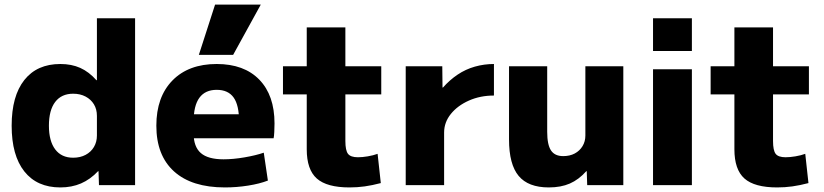

<svg xmlns="http://www.w3.org/2000/svg" viewBox="-20 -810 3604 840"><path d="M244 10Q142 10 86.5 -60Q31 -130 31 -260Q31 -390 86.5 -460Q142 -530 244 -530Q293 -530 331 -513Q369 -496 402 -459H404V-730H571V0H413L411 -61H409Q375 -25 334.5 -7.5Q294 10 244 10ZM300 -120Q331 -120 354.5 -132.5Q378 -145 391 -167Q404 -189 404 -217V-303Q404 -332 391 -353.5Q378 -375 354.5 -387.5Q331 -400 300 -400Q249 -400 221.5 -364Q194 -328 194 -260Q194 -193 221.5 -156.5Q249 -120 300 -120Z M964 10Q819 10 741.5 -60Q664 -130 664 -260Q664 -386 734.5 -458Q805 -530 928 -530Q1048 -530 1114.5 -461.5Q1181 -393 1181 -270Q1181 -253 1180 -233Q1179 -213 1177 -205H757V-310H1047L1026 -278Q1026 -350 1002 -383.5Q978 -417 928 -417Q878 -417 852.5 -382.5Q827 -348 827 -277V-227Q827 -168 858.5 -140.5Q890 -113 958 -113Q1000 -113 1049.5 -121.5Q1099 -130 1134 -142L1152 -20Q1116 -6 1065.5 2Q1015 10 964 10ZM1000 -570H850L921 -790H1121Z M1509 10Q1410 10 1366 -29Q1322 -68 1322 -157V-397H1218V-520H1322V-690H1491V-520H1648V-397H1491V-193Q1491 -152 1502.5 -137Q1514 -122 1546 -122Q1565 -122 1589 -126Q1613 -130 1632 -137L1646 -9Q1608 1 1575.5 5.5Q1543 10 1509 10Z M1755 0V-520H1915L1916 -427H1918Q1947 -460 1982 -483.5Q2017 -507 2057.5 -518.5Q2098 -530 2141 -530V-392Q2081 -392 2031.5 -370Q1982 -348 1952.5 -311.5Q1923 -275 1923 -230V0Z M2381 10Q2291 10 2249 -40.5Q2207 -91 2207 -200V-520H2374V-233Q2374 -177 2390.5 -152Q2407 -127 2444 -127Q2473 -127 2494.5 -138.5Q2516 -150 2528.5 -170.5Q2541 -191 2541 -217V-520H2707V0H2549L2547 -61H2545Q2512 -24 2473 -7Q2434 10 2381 10Z M2837 -587V-730H3007V-587ZM2837 0V-507H3007V0Z M3380 10Q3281 10 3237 -29Q3193 -68 3193 -157V-397H3089V-520H3193V-690H3362V-520H3519V-397H3362V-193Q3362 -152 3373.5 -137Q3385 -122 3417 -122Q3436 -122 3460 -126Q3484 -130 3503 -137L3517 -9Q3479 1 3446.5 5.5Q3414 10 3380 10Z"/></svg>

Font: M PLUS 1 ExtraBold
Style: Regular
Weight: 800
Designer: Coji Morishita
Foundry: UNDERFOREST DESIGN
Version: Version 1.001